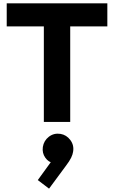

<svg xmlns="http://www.w3.org/2000/svg" viewBox="-20 -726 679 1143"><path d="M241 0V-696H398V0ZM20 -569V-706H619V-569ZM272 397 205 346 295 222 342 217Q333 230 321.5 238Q310 246 297 244Q269 240 249.5 212.5Q230 185 235 149Q241 111 271 88Q301 65 340 71Q376 77 399 108Q422 139 415 178Q413 193 403.5 213Q394 233 371 263Z"/></svg>

Font: Outfit
Style: Bold
Weight: 700
Designer: Rodrigo Fuenzalida
Foundry: fragTYPE
Version: Version 1.100;gftools[0.9.27]